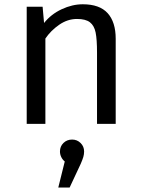

<svg xmlns="http://www.w3.org/2000/svg" viewBox="-20 -571 655 885"><path d="M103.1 0V-540H176.4L183.1 -465.1Q215.4 -505.6 264.4 -528.5Q313.3 -551.3 361.5 -551.3Q439 -551.3 476.2 -510.3Q513.3 -469.2 513.3 -392.3V0H427.2V-328.7Q427.2 -389.2 420.8 -421Q414.4 -452.8 394.6 -468.2Q374.9 -483.6 334.9 -483.6Q291.3 -483.6 252.6 -456.7Q213.8 -429.7 189.2 -393.3V0ZM367.7 127.2Q367.7 140 364.1 152.3Q360.5 164.6 352.3 183.6L301 293.3H248.7L278.5 173.3Q268.2 165.1 262.3 152.8Q256.4 140.5 256.4 127.2Q256.4 103.6 272.6 87.9Q288.7 72.3 312.3 72.3Q335.4 72.3 351.5 88.2Q367.7 104.1 367.7 127.2Z"/></svg>

Font: Fira Code
Style: Regular
Weight: 400
Designer: Carrois Corporate, Edenspiekermann AG, Nikita Prokopov
Foundry: Carrois Corporate, Edenspiekermann AG, Nikita Prokopov
Version: Version 5.002